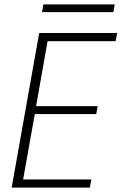

<svg xmlns="http://www.w3.org/2000/svg" viewBox="-20 -852 552 872"><path d="M505 -665 512 -702H158L33 0H388L395 -37H85L138 -334H417L424 -370H144L196 -665ZM177 -832 171 -797H495L501 -832Z"/></svg>

Font: Momo Neue ExtLt
Style: Italic
Weight: 200
Italic angle: -10°
Designer: Ninad Kale (Devanagari), Jonny Pinhorn (Latin)
Foundry: Indian Type Foundry
Version: 4.004